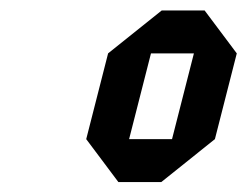

<svg xmlns="http://www.w3.org/2000/svg" viewBox="-20 -687 480 373"><path d="M210 -333.3 147.5 -416.7 190 -583.3 294.2 -666.7H377.5L440 -583.3L397.5 -416.7L293.3 -333.3ZM230.8 -416.7H314.2L356.7 -583.3H273.3Z"/></svg>

Font: Yulong
Style: Italic
Weight: 400
Italic angle: -14.25°
Designer: GGBotNet
Foundry: f0n7.com
Version: 1.00